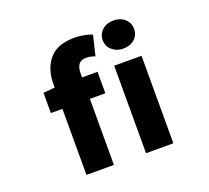

<svg xmlns="http://www.w3.org/2000/svg" viewBox="-138 -1003 1275 1174"><g transform="rotate(-20 500.0 -415.5)"><path d="M232.4 -568.4V-590.8Q232.4 -689.5 284.7 -751.5Q336.9 -813.5 448.2 -813.5Q507.8 -813.5 563.5 -793L532.2 -662.1Q502 -673.8 473.6 -673.8Q411.1 -673.8 411.1 -595.7V-569.3H511.7V-429.7H411.1V0H232.4V-429.7H157.2V-561.5ZM709 -648.4Q666 -648.4 636.7 -674.3Q607.4 -700.2 607.4 -739.3Q607.4 -779.3 636.2 -805.2Q665 -831.1 709 -831.1Q753.9 -831.1 782.7 -805.2Q811.5 -779.3 811.5 -739.3Q811.5 -699.2 782.7 -673.8Q753.9 -648.4 709 -648.4ZM620.1 0V-569.3H797.9V0Z"/></g></svg>

Font: GenEi Gothic M Heavy
Style: Regular
Weight: 800
Designer: o_tamon (Modified); [Source Han Sans]
Ryoko NISHIZUKA  (kana & ideographs); Paul D. Hunt (Latin, Greek & Cyrillic); Wenl
Version: Version 1.1a;Original Version 1.004